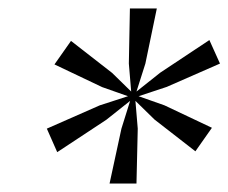

<svg xmlns="http://www.w3.org/2000/svg" viewBox="-20 -832 539 453"><path d="M90.5 -528.5 215.5 -583.5 282 -605 221 -626.5 108.5 -680 147.5 -735.5 244.5 -660 289.5 -616 284 -682 286.5 -812H350L323 -682L302 -616L358 -660.5L474 -737.5L499 -682L373.5 -627L307 -605L368 -583.5L480 -530.5L441 -475L344.5 -550L299.5 -594L305 -528.5L302 -399H238.5L266.5 -528.5L287 -594L231 -549.5L115 -473Z"/></svg>

Font: Merriweather 120pt Light
Style: Italic
Weight: 300
Italic angle: -7.8°
Version: Version 2.101